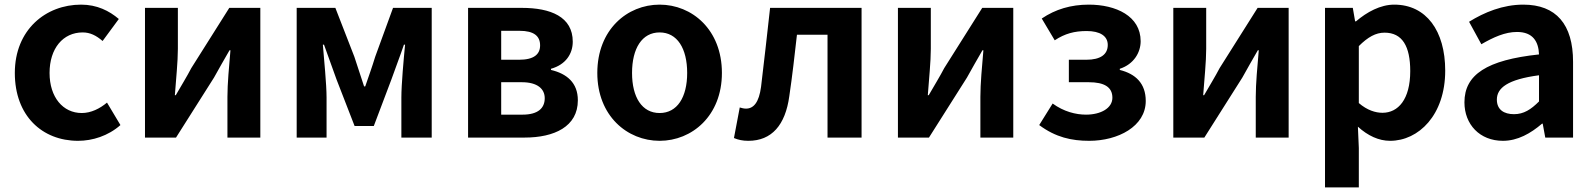

<svg xmlns="http://www.w3.org/2000/svg" viewBox="-20 -594 6883 829"><path d="M317 14C379 14 447 -7 500 -54L442 -151C411 -125 373 -106 333 -106C252 -106 194 -174 194 -279C194 -385 252 -454 337 -454C369 -454 395 -441 423 -417L493 -512C452 -547 399 -574 330 -574C178 -574 44 -466 44 -279C44 -94 162 14 317 14Z M606 0H740L904 -259C922 -292 952 -344 971 -377H975C969 -307 962 -233 962 -176V0H1104V-560H970L806 -300C789 -267 758 -216 739 -183H735C740 -252 748 -327 748 -383V-560H606Z M1261 0H1390V-173C1390 -230 1379 -339 1374 -401H1379C1395 -355 1417 -297 1433 -251L1511 -50H1594L1670 -251C1686 -297 1708 -353 1724 -401H1729C1723 -339 1713 -230 1713 -173V0H1844V-560H1677L1600 -349C1586 -303 1571 -262 1557 -221H1552C1539 -262 1525 -303 1510 -349L1428 -560H1261Z M2001 0H2245C2373 0 2475 -47 2475 -161C2475 -237 2427 -276 2359 -292V-297C2423 -315 2453 -362 2453 -414C2453 -522 2357 -560 2233 -560H2001ZM2144 -336V-461H2223C2286 -461 2312 -438 2312 -398C2312 -360 2286 -336 2221 -336ZM2144 -99V-239H2233C2301 -239 2332 -210 2332 -170C2332 -127 2303 -99 2236 -99Z M2828 14C2968 14 3097 -94 3097 -279C3097 -466 2968 -574 2828 -574C2688 -574 2559 -466 2559 -279C2559 -94 2688 14 2828 14ZM2828 -106C2752 -106 2709 -174 2709 -279C2709 -385 2752 -454 2828 -454C2904 -454 2947 -385 2947 -279C2947 -174 2904 -106 2828 -106Z M3211 14C3312 14 3371 -54 3388 -179C3401 -266 3411 -356 3421 -444H3553V0H3700V-560H3305C3292 -446 3280 -332 3266 -219C3257 -152 3234 -125 3201 -125C3190 -125 3182 -128 3174 -130L3149 2C3168 10 3187 14 3211 14Z M3857 0H3991L4155 -259C4173 -292 4203 -344 4222 -377H4226C4220 -307 4213 -233 4213 -176V0H4355V-560H4221L4057 -300C4040 -267 4009 -216 3990 -183H3986C3991 -252 3999 -327 3999 -383V-560H3857Z M4683 14C4807 14 4927 -48 4927 -158C4927 -234 4883 -275 4815 -292V-297C4876 -317 4905 -368 4905 -416C4905 -525 4798 -574 4681 -574C4604 -574 4537 -554 4478 -514L4534 -420C4578 -449 4619 -460 4672 -460C4729 -460 4763 -439 4763 -400C4763 -359 4732 -336 4670 -336H4595V-239H4681C4748 -239 4783 -218 4783 -172C4783 -127 4733 -99 4669 -99C4625 -99 4573 -112 4525 -147L4467 -54C4538 -1 4607 14 4683 14Z M5046 0H5180L5344 -259C5362 -292 5392 -344 5411 -377H5415C5409 -307 5402 -233 5402 -176V0H5544V-560H5410L5246 -300C5229 -267 5198 -216 5179 -183H5175C5180 -252 5188 -327 5188 -383V-560H5046Z M5701 215H5847V45L5843 -47C5886 -8 5933 14 5982 14C6105 14 6220 -97 6220 -289C6220 -461 6138 -574 6000 -574C5940 -574 5882 -542 5835 -502H5831L5821 -560H5701ZM5949 -107C5919 -107 5883 -118 5847 -149V-395C5886 -434 5920 -453 5958 -453C6035 -453 6069 -394 6069 -287C6069 -165 6017 -107 5949 -107Z M6469 14C6533 14 6589 -18 6638 -60H6641L6652 0H6772V-327C6772 -489 6699 -574 6557 -574C6469 -574 6389 -541 6323 -500L6376 -403C6428 -433 6478 -456 6530 -456C6599 -456 6623 -414 6625 -359C6400 -335 6303 -272 6303 -152C6303 -57 6369 14 6469 14ZM6517 -101C6474 -101 6443 -120 6443 -164C6443 -214 6489 -251 6625 -269V-156C6590 -121 6559 -101 6517 -101Z"/></svg>

Font: Noto Sans Japanese Bold
Style: Bold
Weight: 700
Designer: Ryoko NISHIZUKA (kana & ideographs); Paul D. Hunt (Latin, Greek & Cyrillic); Wenlong ZHANG (bopomofo); Sandoll Communica
Foundry: Adobe Systems Incorporated
Version: Version 1.000;PS 1;hotconv 1.0.78;makeotf.lib2.5.61930